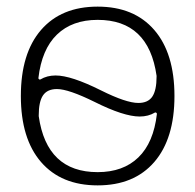

<svg xmlns="http://www.w3.org/2000/svg" viewBox="-20 -550 590 580"><path d="M97 -200V-199Q121 -30 275 -30Q352 -30 398 -74.5Q444 -119 454 -206Q454 -208 452 -209.5Q450 -211 448 -210Q428 -198 402 -198Q354 -198 266 -242Q187 -281 152 -281Q123 -281 110 -262Q97 -243 97 -201ZM275 -490Q198 -490 152 -445.5Q106 -401 96 -314Q96 -312 98 -310.5Q100 -309 102 -310Q122 -322 148 -322Q195 -322 285 -277Q361 -239 398 -239Q427 -239 440 -258Q453 -277 453 -319V-320V-321Q429 -490 275 -490ZM446 -60.5Q385 10 275 10Q165 10 104 -60.5Q43 -131 43 -260Q43 -389 104 -459.5Q165 -530 275 -530Q385 -530 446 -459.5Q507 -389 507 -260Q507 -131 446 -60.5Z"/></svg>

Font: Rounded Mplus 1c Light
Style: Regular
Weight: 300
Version: Version 1.059.20150529